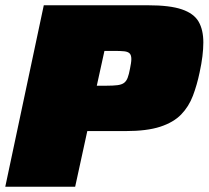

<svg xmlns="http://www.w3.org/2000/svg" viewBox="-21 -708 791 728"><path d="M-1 0 145 -688H541Q623 -688 668.5 -672.5Q714 -657 732 -626Q750 -595 750 -547Q750 -523 746.5 -494.5Q743 -466 736 -434Q726 -386 710.5 -345Q695 -304 666 -274Q637 -244 586.5 -227.5Q536 -211 455 -211H310L264 0ZM346 -383H382Q408 -383 424 -385Q440 -387 449 -393.5Q458 -400 463 -413Q468 -426 472 -448Q474 -458 475.5 -467.5Q477 -477 477 -484Q477 -499 470.5 -505.5Q464 -512 450 -513.5Q436 -515 411 -515H375Z"/></svg>

Font: Saira Expanded Black
Style: Italic
Weight: 900
Width: 7
Italic angle: -12°
Designer: Hector Gatti with collaboration of the Omnibus-Type team
Foundry: Omnibus-Type
Version: Version 1.101